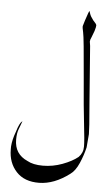

<svg xmlns="http://www.w3.org/2000/svg" viewBox="-55 -645 482 861"><g transform="rotate(5 185.5 -215.0)"><path d="M326 -472 329 -452Q343 -272 348 -201.5Q353 -131 356 -101Q358 -72 358 -58Q356 -36 353 2Q345 37 329 74Q313 111 290 127Q222 178 155 179Q88 180 51.5 140.5Q15 101 15 41V28Q17 -3 31 -40Q43 -80 54 -88Q57 -90 56 -89Q55 -88 53 -81Q51 -74 43 -54.5Q35 -35 35 -5Q35 60 94 86Q120 101 164.5 101Q209 101 252 85Q295 69 321 48Q341 28 341 0Q341 -28 332.5 -100Q324 -172 313 -307Q298 -487 292.5 -510Q287 -533 288.5 -539Q290 -545 296 -564Q311 -609 312 -608.5Q313 -608 316.5 -596.5Q320 -585 333 -568Q348 -553 348.5 -547Q349 -541 343 -521Q335 -499 332 -492Q326 -480 326 -472Z"/></g></svg>

Font: AMoshref-Naskh
Style: Naskh
Weight: 500
Version: Version 0.001